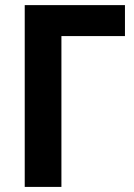

<svg xmlns="http://www.w3.org/2000/svg" viewBox="-20 -734 527 754"><path d="M470.7 -713.9V-592.3H221.2V0H77.1V-713.9Z"/></svg>

Font: Open Sans SemiCondensed
Style: Bold
Weight: 700
Width: 4
Designer: Monotype Design Team
Foundry: Monotype Imaging Inc.
Version: Version 3.003